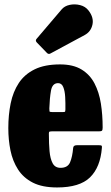

<svg xmlns="http://www.w3.org/2000/svg" viewBox="-20 -828 500 866"><path d="M17.5 -250Q17.5 -310 28.2 -362.2Q39 -414.5 65 -453.8Q91 -493 136.2 -515.2Q181.5 -537.5 251 -537.5Q310 -537.5 347.8 -514.5Q385.5 -491.5 406.2 -451.8Q427 -412 435 -361Q443 -310 443 -253Q443 -242 440 -238.8Q437 -235.5 425.5 -235.5H213Q203 -235.5 201.5 -232.5Q200 -229.5 200.5 -220.5Q200.5 -179.5 203.5 -145.8Q206.5 -112 217.5 -91.5Q228.5 -71 253 -71Q285.5 -71 296 -95.8Q306.5 -120.5 310 -161Q311 -173 326.5 -173H426.5Q436.5 -173 438.5 -170.8Q440.5 -168.5 439.5 -160.5Q432.5 -73.5 386 -28Q339.5 17.5 237.5 17.5Q171 17.5 128.2 -4.2Q85.5 -26 61.2 -63.8Q37 -101.5 27.2 -149.5Q17.5 -197.5 17.5 -250ZM216 -322.5H261.5Q272 -322.5 273.2 -324Q274.5 -325.5 275 -334.5Q275.5 -363.5 274 -390.8Q272.5 -418 265.2 -435.5Q258 -453 242 -453Q216 -453 210 -419.2Q204 -385.5 202.5 -339Q202.5 -329 203.2 -325.8Q204 -322.5 216 -322.5ZM191.5 -589.5 146 -636.5Q137.5 -645.5 146 -654L258 -785.5Q271 -801 294.2 -806Q317.5 -811 341.2 -805Q365 -799 379 -781Q404 -749 397 -717Q390 -685 362 -670L208 -587Q199 -581.5 191.5 -589.5Z"/></svg>

Font: Besley* Condensed Heavy
Style: Regular
Weight: 800
Width: 3
Designer: Owen Earl
Foundry: indestructible type*
Version: Version 3.000; ttfautohint (v1.8.3)